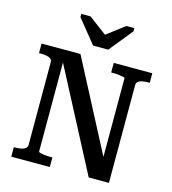

<svg xmlns="http://www.w3.org/2000/svg" viewBox="-134 -1055 1044 1164"><g transform="rotate(15 388.5 -473.0)"><path d="M350 -779H445L564 -926V-946H514L368 -835L435 -837L289 -946H231V-926ZM45 0V-60H56Q77 -60 93 -63.5Q109 -67 118.5 -75.5Q128 -84 128 -98V-614Q128 -629 118.5 -636.5Q109 -644 93 -647Q77 -650 56 -650H45V-710H289L602 -111L585 -107V-637Q585 -641 573.5 -643.5Q562 -646 545 -648Q528 -650 511 -650H498V-710H740V-650H730Q709 -650 692.5 -646.5Q676 -643 667 -635Q658 -627 658 -613V0H531L182 -667L200 -669V-73Q200 -70 211.5 -67Q223 -64 240.5 -62Q258 -60 274 -60H287V0Z"/></g></svg>

Font: Roboto Serif SemiCondensed Medium
Style: Regular
Weight: 500
Width: 4
Designer: Greg Gazdowicz
Foundry: Commercial Type
Version: Version 1.007